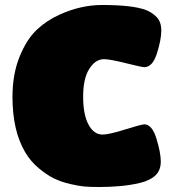

<svg xmlns="http://www.w3.org/2000/svg" viewBox="-20 -740 696 769"><path d="M81 -130Q30 -216 30 -352Q30 -443 58.5 -513Q87 -583 127.5 -621Q168 -659 220 -682Q304 -720 389 -720Q511 -720 564 -700Q588 -691 607 -672Q626 -653 626 -617Q626 -581 608.5 -526Q591 -471 558 -471Q548 -471 484 -487Q420 -503 397 -503Q362 -503 337.5 -464Q313 -425 313 -353Q313 -281 334.5 -241Q356 -201 391 -201Q416 -201 481.5 -221.5Q547 -242 558 -242Q589 -242 606.5 -185Q624 -128 624 -93Q624 -58 602.5 -37.5Q581 -17 541 -7.5Q501 2 459.5 5.5Q418 9 378.5 9Q339 9 317.5 7Q296 5 261 -3Q226 -11 197 -25Q168 -39 135.5 -66Q103 -93 81 -130Z"/></svg>

Font: Titan One
Style: Regular
Weight: 400
Designer: Rodrigo Fuenzalida
Foundry: Rodrigo Fuenzalida
Version: Version 1.001